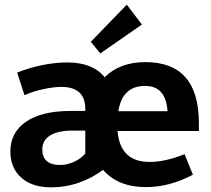

<svg xmlns="http://www.w3.org/2000/svg" viewBox="-20 -801 913 831"><path d="M594.2 -694.8 414.1 -569.8 373 -620.1 528.8 -780.8ZM627 -100.1Q695.8 -100.1 778.8 -133.8L814.9 -44.9Q712.9 9.3 609.9 8.8Q491.7 8.8 425.8 -65.9Q379.9 -30.8 322 -10.5Q264.2 9.8 200.2 9.8Q119.1 9.8 72 -32.2Q24.9 -74.2 24.9 -145Q24.9 -228 93 -274.4Q161.1 -320.8 285.2 -320.8H349.1V-334Q346.2 -424.8 246.1 -424.8Q210.9 -424.8 166 -414.8Q121.1 -404.8 85.9 -389.2L54.2 -486.8Q106 -507.8 163.1 -519.3Q220.2 -530.8 271 -530.8Q380.9 -530.8 433.1 -466.8Q498 -531.7 608.9 -532.2Q840.8 -532.2 840.8 -268.1V-233.9H488.8Q500 -100.1 627 -100.1ZM607.9 -429.2Q509.8 -429.2 492.2 -319.8H705.1Q697.8 -429.2 607.9 -429.2ZM163.1 -153.8Q163.1 -120.6 182.6 -103.8Q202.1 -86.9 238.8 -86.9Q269.5 -86.9 299.8 -100.3Q330.1 -113.8 349.1 -136.2V-235.8H293.9Q231 -235.8 197 -214.8Q163.1 -193.8 163.1 -153.8Z"/></svg>

Font: Sarala
Style: Bold
Weight: 700
Designer: Andres Torresi
Foundry: Huerta Tipografica
Version: Version 1.004;PS 001.003;hotconv 1.0.70;makeotf.lib2.5.58329